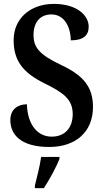

<svg xmlns="http://www.w3.org/2000/svg" viewBox="-20 -744 532 985"><path d="M233 10C368 10 457 -67 457 -195C457 -298 408 -357 293 -411C181 -464 152 -501 152 -565C152 -631 187 -670 244 -670C311 -670 343 -603 343 -537C407 -537 435 -562 435 -607C435 -665 375 -724 256 -724C139 -724 50 -652 50 -538C50 -435 95 -372 209 -316C305 -269 353 -234 353 -159C353 -89 314 -43 245 -43C173 -43 121 -104 118 -209C71 -209 33 -183 33 -128C33 -55 85 10 233 10ZM159 208V221H205C233 179 269 113 285 71V61H191C185 107 169 166 159 208Z"/></svg>

Font: Noto Serif Georgian Condensed SemiBold
Style: Regular
Weight: 600
Width: 3
Designer: Monotype Design Team, Akaki Razmadze
Foundry: Google LLC
Version: Version 2.003